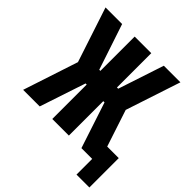

<svg xmlns="http://www.w3.org/2000/svg" viewBox="-227 -903 1211 1211"><g transform="rotate(45 378.5 -297.5)"><path d="M642 140H757V-122H654L573 -368L694 -735H546L445 -429H434V-735H286V-429H276L174 -735H26L147 -368L26 0H174L276 -307H286V0H434V-307H445L546 0H642Z"/></g></svg>

Font: Iosevka Sparkle Heavy
Style: Regular
Weight: 900
Designer: Belleve Invis
Foundry: Belleve Invis
Version: Version 4.5.0; ttfautohint (v1.8.3)